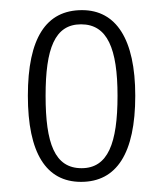

<svg xmlns="http://www.w3.org/2000/svg" viewBox="-20 -739 321 379"><path d="M140 -380C210 -380 247 -436 247 -550C247 -662 209 -719 142 -719C71 -719 35 -664 35 -550C35 -437 71 -380 140 -380ZM141 -407C88 -407 70 -456 70 -550C70 -643 88 -691 140 -691C192 -691 212 -643 212 -550C212 -456 193 -407 141 -407Z"/></svg>

Font: Noto Serif Thai ExtraCondensed ExtraLight
Style: Regular
Weight: 200
Width: 2
Designer: Monotype Design Team
Foundry: Monotype Imaging Inc.
Version: Version 2.002